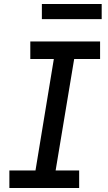

<svg xmlns="http://www.w3.org/2000/svg" viewBox="-20 -943 540 963"><path d="M27 0V-88H158L250 -647H132V-735H482V-647H352L259 -88H377V0ZM190 -847V-923H490V-847Z"/></svg>

Font: Iosevka Curly Semibold Oblique
Style: Regular
Weight: 600
Italic angle: -9°
Monospace: yes
Designer: Belleve Invis
Foundry: Belleve Invis
Version: Version 11.1.0; ttfautohint (v1.8.3)